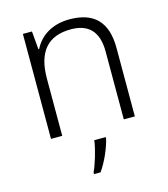

<svg xmlns="http://www.w3.org/2000/svg" viewBox="-113 -631 822 940"><g transform="rotate(-15 298.0 -160.5)"><path d="M326 -542C236 -542 175 -499 146 -440H142L134 -532H88V0H145V-290C145 -425 203 -493 320 -493C409 -493 457 -446 457 -344V0H513V-348C513 -482 447 -542 326 -542ZM349 68V61H291C286 104 263 180 247 212V221H280C312 176 339 112 349 68Z"/></g></svg>

Font: Noto Sans Myanmar UI Light
Style: Regular
Weight: 300
Designer: Monotype Design Team
Foundry: Monotype Imaging Inc.
Version: Version 2.103